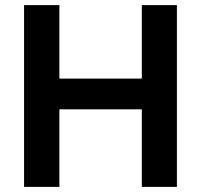

<svg xmlns="http://www.w3.org/2000/svg" viewBox="-20 -730 785 750"><path d="M671 -710V0H534V-303H212V0H74V-710H212V-423H534V-710Z"/></svg>

Font: IngvarSans
Style: Bold
Weight: 700
Version: Version 3.000